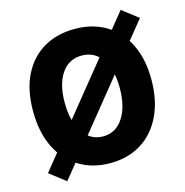

<svg xmlns="http://www.w3.org/2000/svg" viewBox="-120 -906 1026 1067"><g transform="rotate(-15 393.0 -372.5)"><path d="M44 -22 669 -794 761 -723 136 49ZM216 -33Q138 -80 95.5 -167.5Q53 -255 53 -376Q53 -499 96 -584Q139 -669 215.5 -713.5Q292 -758 394 -758Q496 -758 572.5 -712.5Q649 -667 691.5 -581Q734 -495 734 -376Q734 -257 691.5 -168.5Q649 -80 572.5 -33Q496 14 394 14Q293 14 216 -33ZM552 -376Q552 -482 510 -543.5Q468 -605 394 -605Q319 -605 277 -543.5Q235 -482 235 -376Q235 -269 278 -204.5Q321 -140 394 -140Q467 -140 509.5 -204.5Q552 -269 552 -376Z"/></g></svg>

Font: Merged Yaku Han JP Black
Style: Regular
Weight: 900
Designer: Ryoko NISHIZUKA 西塚涼子 (kana, bopomofo & ideographs); Paul D. Hunt (Latin, Greek & Cyrillic); Sandoll Communications 산돌커뮤니
Foundry: Adobe
Version: Version 2.004